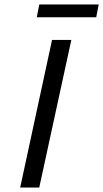

<svg xmlns="http://www.w3.org/2000/svg" viewBox="-20 -836 460 856"><path d="M70 0 212 -658H298L155 0ZM144 -759 155 -816H420L409 -759Z"/></svg>

Font: Ysabeau Office Medium
Style: Italic
Weight: 500
Italic angle: -12°
Designer: Christian Thalmann (Catharsis Fonts)
Version: Version 2.001;gftools[0.9.30]; featfreeze: tnum,lnum,ss02